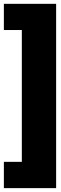

<svg xmlns="http://www.w3.org/2000/svg" viewBox="-20 -846 315 992"><path d="M270 -826.2V126H0V-9.8H92.8V-690.9H0V-826.2Z"/></svg>

Font: Fira Sans Compressed Heavy
Style: Regular
Weight: 900
Width: 1
Designer: Carrois Corporate & Edenspiekermann AG
Foundry: Carrois Corporate GbR & Edenspiekermann AG
Version: Version 4.203;PS 004.203;hotconv 1.0.88;makeotf.lib2.5.64775